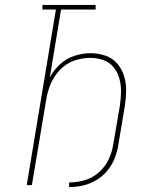

<svg xmlns="http://www.w3.org/2000/svg" viewBox="-20 -755 616 783"><path d="M262 8Q290 8 318.5 1.5Q347 -5 373 -20.5Q399 -36 418.5 -60Q438 -84 448.5 -111.5Q459 -139 463 -167L489 -322Q494 -353 494.5 -384.5Q495 -416 486 -445Q477 -474 458 -496Q439 -518 410 -528Q381 -538 349 -538Q317 -538 284 -527.5Q251 -517 225 -493Q199 -469 183 -439L229 -716H370V-735H153V-716H208L89 0H110L168 -346Q173 -379 186 -411Q199 -443 224 -469.5Q249 -496 282 -507.5Q315 -519 348 -519Q376 -519 401.5 -510Q427 -501 443.5 -480.5Q460 -460 467 -434Q474 -408 473.5 -380.5Q473 -353 469 -325L442 -167Q437 -135 423 -105Q409 -75 383 -52Q357 -29 325 -20Q293 -11 262 -11Z"/></svg>

Font: Iosevka Sparkle Thin
Style: Italic
Weight: 100
Italic angle: -9°
Designer: Belleve Invis
Foundry: Belleve Invis
Version: Version 4.5.0; ttfautohint (v1.8.3)